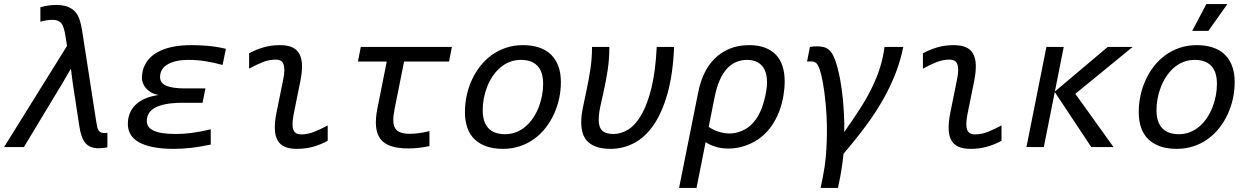

<svg xmlns="http://www.w3.org/2000/svg" viewBox="-38 -720 6106 940"><path d="M283.2 -539.1Q275.4 -593.3 260.3 -608.2Q245.1 -623 220.2 -623Q205.1 -623 190.2 -620.6Q175.3 -618.2 159.7 -613.8V-684.6Q176.3 -689.5 196.8 -692.6Q217.3 -695.8 235.8 -695.8Q261.2 -695.8 280.5 -691.2Q299.8 -686.5 316.9 -674.3Q334 -662.1 344.7 -640.4Q355.5 -618.7 363.3 -574.7L433.1 -125Q435.5 -108.4 438.2 -97.7Q440.9 -86.9 445.3 -80.6Q449.7 -74.2 456.3 -71.5Q462.9 -68.8 473.1 -68.8Q477.5 -68.8 480.7 -68.8Q483.9 -68.8 487.8 -69.8V1Q478 3.4 465.8 4.6Q453.6 5.9 445.8 5.9Q424.3 5.9 408.4 0Q392.6 -5.9 381.1 -18.8Q369.6 -31.7 362.1 -52.7Q354.5 -73.7 350.1 -104L317.9 -314.9L309.1 -383.8L269 -314.9L79.1 0H-18.1L290 -495.1Z M993.7 -12.2Q943.4 -1.5 899.2 3.7Q855 8.8 812 8.8Q753.9 8.8 711.4 0.2Q668.9 -8.3 641.6 -23.9Q614.3 -39.6 601.1 -62.3Q587.9 -85 587.9 -112.8Q587.9 -140.1 596.9 -163.8Q606 -187.5 624.8 -206.1Q643.6 -224.6 671.9 -237.1Q700.2 -249.5 738.8 -254.9Q716.8 -258.8 701.4 -267.8Q686 -276.9 676 -288.8Q666 -300.8 661.4 -314Q656.7 -327.1 656.7 -338.9Q656.7 -355 660.9 -373.3Q665 -391.6 675.3 -409.4Q685.5 -427.2 703.1 -443.4Q720.7 -459.5 747.8 -471.9Q774.9 -484.4 812.3 -491.7Q849.6 -499 899.9 -499Q937.5 -499 980.7 -495.4Q1023.9 -491.7 1067.9 -481L1051.8 -401.9Q1007.8 -414.1 967.5 -420.4Q927.2 -426.8 885.7 -426.8Q845.7 -426.8 818.8 -419.4Q792 -412.1 775.6 -400.4Q759.3 -388.7 752.4 -373.5Q745.6 -358.4 745.6 -342.8Q745.6 -313.5 775.9 -300.3Q806.2 -287.1 868.7 -287.1H967.8L953.6 -216.8H856Q809.6 -216.8 776.4 -210.7Q743.2 -204.6 721.9 -193.1Q700.7 -181.6 690.7 -165Q680.7 -148.4 680.7 -127.9Q680.7 -112.3 688.5 -100.6Q696.3 -88.9 713.6 -80.6Q731 -72.3 758.5 -68.1Q786.1 -64 825.7 -64Q858.9 -64 900.4 -69.3Q941.9 -74.7 993.7 -86.9Z M1566.4 -30.8Q1532.7 -12.2 1495.4 -1.7Q1458 8.8 1415.5 8.8Q1380.9 8.8 1357.4 -1Q1334 -10.7 1321.5 -32Q1309.1 -53.2 1307.6 -86.4Q1306.2 -119.6 1315.4 -167L1348.6 -331.1Q1354.5 -358.9 1354.2 -377.7Q1354 -396.5 1349.1 -407.7Q1344.2 -418.9 1334.7 -423.6Q1325.2 -428.2 1312.5 -428.2Q1279.3 -428.2 1247.1 -415.3Q1214.8 -402.3 1181.6 -383.8V-459Q1215.3 -477.5 1252.7 -488.3Q1290 -499 1332.5 -499Q1367.2 -499 1390.6 -489.3Q1414.1 -479.5 1426.5 -458.3Q1439 -437 1440.4 -403.8Q1441.9 -370.6 1432.6 -323.2L1399.4 -159.2Q1394 -130.9 1394 -112.3Q1394 -93.8 1399.2 -82.5Q1404.3 -71.3 1413.6 -66.7Q1422.9 -62 1435.5 -62Q1468.8 -62 1501 -75Q1533.2 -87.9 1566.4 -106Z M2064.5 -4.9Q2041.5 0.5 2013.2 3.7Q1984.9 6.8 1961.4 6.8Q1911.6 6.8 1877.7 -4.2Q1843.8 -15.1 1825.2 -39.1Q1806.6 -63 1803 -100.8Q1799.3 -138.7 1810.5 -192.9L1855.5 -418.9H1714.4L1728.5 -490.2H2174.3L2160.6 -418.9H1940.4L1894.5 -189.9Q1887.7 -156.2 1887.5 -132.6Q1887.2 -108.9 1895.8 -93.8Q1904.3 -78.6 1922.4 -71.8Q1940.4 -64.9 1970.2 -64.9Q1988.8 -64.9 2014.4 -68.4Q2040 -71.8 2064.5 -78.1Z M2424.3 8.8Q2336.4 8.8 2287.4 -36.4Q2238.3 -81.5 2238.3 -171.9Q2238.3 -212.4 2246.8 -252.2Q2255.4 -292 2272 -328.4Q2288.6 -364.7 2313 -396Q2337.4 -427.2 2369.1 -450.2Q2400.9 -473.1 2439.2 -486.1Q2477.5 -499 2522.5 -499Q2566.4 -499 2600.8 -487.5Q2635.3 -476.1 2658.9 -453.4Q2682.6 -430.7 2695.3 -396.7Q2708 -362.8 2708 -317.9Q2708 -277.8 2699.5 -238Q2690.9 -198.2 2674.3 -161.9Q2657.7 -125.5 2633.3 -94.2Q2608.9 -63 2577.4 -40Q2545.9 -17.1 2507.3 -4.2Q2468.8 8.8 2424.3 8.8ZM2621.1 -309.1Q2621.1 -368.2 2593.3 -397.5Q2565.4 -426.8 2512.2 -426.8Q2481.9 -426.8 2456.1 -416.3Q2430.2 -405.8 2409.4 -387.5Q2388.7 -369.1 2372.8 -345Q2356.9 -320.8 2346.4 -293.7Q2335.9 -266.6 2330.6 -237.5Q2325.2 -208.5 2325.2 -181.2Q2325.2 -122.1 2353 -92.5Q2380.9 -63 2434.1 -63Q2464.8 -63 2490.5 -73.5Q2516.1 -84 2536.9 -102.3Q2557.6 -120.6 2573.5 -144.8Q2589.4 -168.9 2599.9 -196.3Q2610.4 -223.6 2615.7 -252.7Q2621.1 -281.7 2621.1 -309.1Z M3262.2 -490.2Q3256.8 -357.4 3230.2 -262.9Q3203.6 -168.5 3161.9 -107.9Q3120.1 -47.4 3065.9 -19.3Q3011.7 8.8 2951.2 8.8Q2881.3 8.8 2844.5 -22Q2807.6 -52.7 2807.6 -122.1Q2807.6 -154.3 2815.9 -194.1Q2824.2 -233.9 2834 -280.3Q2843.8 -326.7 2852.1 -379.2Q2860.4 -431.6 2860.4 -490.2H2945.3Q2945.3 -431.2 2937.3 -378.4Q2929.2 -325.7 2919.2 -280.8Q2909.2 -235.8 2901.1 -198.7Q2893.1 -161.6 2893.1 -133.8Q2893.1 -97.2 2910.4 -80.6Q2927.7 -64 2965.8 -64Q3002.4 -64 3037.8 -85.9Q3073.2 -107.9 3102.3 -158Q3131.3 -208 3151.4 -289.6Q3171.4 -371.1 3177.2 -490.2Z M3528.3 7.3Q3491.7 7.3 3463.1 -2.2Q3434.6 -11.7 3416.5 -23.9L3372.1 200.2H3286.6L3379.9 -266.1Q3389.6 -316.4 3409.4 -358.9Q3429.2 -401.4 3460.2 -432.4Q3491.2 -463.4 3533.4 -481.2Q3575.7 -499 3629.9 -499Q3674.8 -499 3707.8 -486.3Q3740.7 -473.6 3762 -450.7Q3783.2 -427.7 3793.5 -394.8Q3803.7 -361.8 3803.7 -321.8Q3803.7 -289.1 3797.6 -252Q3791.5 -214.8 3778.3 -178.5Q3765.1 -142.1 3743.2 -108.9Q3721.2 -75.7 3689.9 -50Q3658.7 -24.4 3616.2 -8.5Q3573.7 7.3 3528.3 7.3ZM3717.3 -316.9Q3717.3 -340.3 3711.9 -360.6Q3706.5 -380.9 3694.6 -395.5Q3682.6 -410.2 3664.1 -418.5Q3645.5 -426.8 3619.1 -426.8Q3591.3 -426.8 3566.9 -416.7Q3542.5 -406.7 3522 -384.8Q3501.5 -362.8 3485.8 -327.9Q3470.2 -293 3460.4 -243.2L3431.6 -99.1Q3452.6 -84 3480.2 -75.2Q3507.8 -66.4 3534.2 -66.4Q3564 -66.4 3594.2 -79.3Q3624.5 -92.3 3645 -114.3Q3665.5 -136.2 3679 -162.6Q3692.4 -189 3701.2 -220.2Q3710 -251.5 3713.6 -275.6Q3717.3 -299.8 3717.3 -316.9Z M4089.4 -228Q4092.3 -193.4 4094.2 -156.5Q4096.2 -119.6 4095.2 -73.7Q4141.1 -138.2 4175.5 -192.4Q4210 -246.6 4233.6 -296.4Q4257.3 -346.2 4271.7 -393.6Q4286.1 -440.9 4292.5 -490.2H4384.3Q4371.1 -424.3 4346.9 -361.8Q4322.8 -299.3 4287.6 -236.6Q4252.4 -173.8 4205.6 -109.9Q4158.7 -45.9 4091.8 32.7Q4090.8 44.4 4088.9 58.8Q4086.9 73.2 4085 87.9Q4083 102.5 4080.8 116Q4078.6 129.4 4076.2 142.6L4064.5 200.2H3979.5L3991.2 142.6Q4001 93.8 4004.6 51.3Q4008.3 8.8 4009.5 -27.1Q4010.7 -63 4010.3 -104.7Q4009.8 -146.5 4004.9 -206.1Q3998.5 -274.4 3990.2 -318.1Q3981.9 -361.8 3973.4 -384.3Q3964.8 -406.7 3955.8 -413.1Q3946.8 -419.4 3932.6 -419.4Q3926.3 -419.4 3922.1 -419.2Q3918 -418.9 3913.1 -418.5L3927.2 -490.2Q3945.8 -493.2 3963.9 -493.2Q3978 -493.2 3992.9 -490Q4007.8 -486.8 4020 -476.3Q4032.2 -465.8 4041.5 -447.5Q4050.8 -429.2 4059.3 -399.9Q4067.9 -370.6 4075.7 -328.4Q4083.5 -286.1 4089.4 -228Z M4865.2 -30.8Q4831.5 -12.2 4794.2 -1.7Q4756.8 8.8 4714.4 8.8Q4679.7 8.8 4656.2 -1Q4632.8 -10.7 4620.4 -32Q4607.9 -53.2 4606.4 -86.4Q4605 -119.6 4614.3 -167L4647.5 -331.1Q4653.3 -358.9 4653.1 -377.7Q4652.8 -396.5 4647.9 -407.7Q4643.1 -418.9 4633.5 -423.6Q4624 -428.2 4611.3 -428.2Q4578.1 -428.2 4545.9 -415.3Q4513.7 -402.3 4480.5 -383.8V-459Q4514.2 -477.5 4551.5 -488.3Q4588.9 -499 4631.3 -499Q4666 -499 4689.5 -489.3Q4712.9 -479.5 4725.3 -458.3Q4737.8 -437 4739.3 -403.8Q4740.7 -370.6 4731.4 -323.2L4698.2 -159.2Q4692.9 -130.9 4692.9 -112.3Q4692.9 -93.8 4698 -82.5Q4703.1 -71.3 4712.4 -66.7Q4721.7 -62 4734.4 -62Q4767.6 -62 4799.8 -75Q4832 -87.9 4865.2 -106Z M5413.6 0H5304.7L5126 -269.5L5072.3 0H4987.3L5085 -490.2H5169.9L5126.5 -272L5385.3 -490.2H5507.3L5226.6 -260.7Z M5723.1 8.8Q5635.3 8.8 5586.2 -36.4Q5537.1 -81.5 5537.1 -171.9Q5537.1 -212.4 5545.7 -252.2Q5554.2 -292 5570.8 -328.4Q5587.4 -364.7 5611.8 -396Q5636.2 -427.2 5668 -450.2Q5699.7 -473.1 5738 -486.1Q5776.4 -499 5821.3 -499Q5865.2 -499 5899.7 -487.5Q5934.1 -476.1 5957.8 -453.4Q5981.4 -430.7 5994.1 -396.7Q6006.8 -362.8 6006.8 -317.9Q6006.8 -277.8 5998.3 -238Q5989.7 -198.2 5973.1 -161.9Q5956.5 -125.5 5932.1 -94.2Q5907.7 -63 5876.2 -40Q5844.7 -17.1 5806.2 -4.2Q5767.6 8.8 5723.1 8.8ZM5919.9 -309.1Q5919.9 -368.2 5892.1 -397.5Q5864.3 -426.8 5811 -426.8Q5780.8 -426.8 5754.9 -416.3Q5729 -405.8 5708.3 -387.5Q5687.5 -369.1 5671.6 -345Q5655.8 -320.8 5645.3 -293.7Q5634.8 -266.6 5629.4 -237.5Q5624 -208.5 5624 -181.2Q5624 -122.1 5651.9 -92.5Q5679.7 -63 5732.9 -63Q5763.7 -63 5789.3 -73.5Q5814.9 -84 5835.7 -102.3Q5856.4 -120.6 5872.3 -144.8Q5888.2 -168.9 5898.7 -196.3Q5909.2 -223.6 5914.6 -252.7Q5919.9 -281.7 5919.9 -309.1ZM5971.2 -700.2 5877.9 -568.8H5798.8L5868.2 -700.2ZM5498 -490.2Z"/></svg>

Font: Code New Roman
Style: Italic
Weight: 400
Italic angle: -11°
Monospace: yes
Designer: Sam Radian
Foundry: Code New Roman
Version: Version 1.508 October 19, 2014